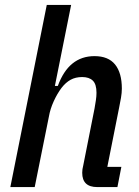

<svg xmlns="http://www.w3.org/2000/svg" viewBox="-20 -760 564 780"><path d="M170 -740H269L203 -411H215Q259 -532 364 -532Q420 -532 447.5 -498Q475 -464 475 -400Q475 -383 471.5 -362.5Q468 -342 464 -323L416 -82H473L457 0H375Q314 0 314 -58Q314 -65 315 -72.5Q316 -80 318 -87L364 -319Q367 -336 369.5 -352.5Q372 -369 372 -383Q372 -418 357 -432.5Q342 -447 314 -447Q287 -447 267 -436Q247 -425 230 -403Q212 -379 198 -348Q184 -317 179 -288L121 0H22Z"/></svg>

Font: IBM Plex Sans Cond Medm
Style: Italic
Weight: 500
Width: 3
Italic angle: -11°
Designer: Mike Abbink, Paul van der Laan, Pieter van Rosmalen
Foundry: Bold Monday
Version: Version 1.3